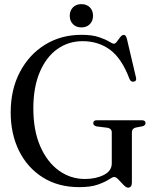

<svg xmlns="http://www.w3.org/2000/svg" viewBox="-20 -874 720 907"><path d="M603 -12.5Q603 12.5 585 12.5Q576 12.5 564 0Q552 -12.5 540 -25.2Q528 -38 519 -38Q512 -38 494 -26Q476 -14 442.2 -2Q408.5 10 354 10Q255.5 10 182.8 -35.5Q110 -81 70.2 -160.8Q30.5 -240.5 30.5 -343.5Q30.5 -451 74 -533.8Q117.5 -616.5 193 -663Q268.5 -709.5 364.5 -709.5Q414.5 -709.5 446 -699Q477.5 -688.5 494.5 -678Q511.5 -667.5 518 -667.5Q525 -667.5 532.5 -677.8Q540 -688 548 -698.5Q556 -709 564.5 -709Q569.5 -709 573 -705.2Q576.5 -701.5 579.5 -690.5L622.5 -507.5Q626.5 -491.5 613 -488.5Q598.5 -485.5 592 -500.5Q555 -598.5 499.8 -639Q444.5 -679.5 370.5 -679.5Q303 -679.5 250.5 -642Q198 -604.5 167.8 -533.2Q137.5 -462 137.5 -362Q137.5 -258 170 -183.2Q202.5 -108.5 257.8 -68.5Q313 -28.5 381.5 -28.5Q432.5 -28.5 470.2 -47.5Q508 -66.5 508 -102V-248.5Q508 -266.5 487.5 -270.5L435.5 -277Q420.5 -281.5 420.5 -292Q420.5 -306 437.5 -306H650Q667.5 -306 667.5 -292Q667.5 -282 653.5 -277.5L621.5 -271.5Q603 -267 603 -248.5ZM364.5 -744.5Q339.5 -744.5 324.5 -760Q309.5 -775.5 309.5 -799.5Q309.5 -823.5 324.5 -839Q339.5 -854.5 364.5 -854.5Q389.5 -854.5 404.5 -839.2Q419.5 -824 419.5 -799.5Q419.5 -775.5 404.5 -760Q389.5 -744.5 364.5 -744.5Z"/></svg>

Font: Fraunces 144pt S050
Style: Regular
Weight: 400
Version: Version 1.000; ttfautohint (v1.8.3)